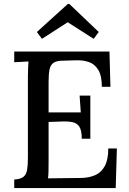

<svg xmlns="http://www.w3.org/2000/svg" viewBox="-20 -964 663 984"><path d="M399 -253Q399 -296 386.5 -315Q374 -334 349 -338.5Q324 -343 287 -341L229 -339V-131Q229 -104 228.5 -83.5Q228 -63 226 -50L398 -52Q437 -53 468 -66.5Q499 -80 517 -113Q535 -146 535 -203H579L573 0H53V-44Q86 -46 100.5 -58Q115 -70 119 -94Q123 -118 123 -155V-571Q123 -593 124 -613.5Q125 -634 126 -649Q109 -648 89 -647Q69 -646 53 -645V-700H541L546 -519H502Q502 -576 483.5 -606Q465 -636 435.5 -646Q406 -656 372 -655L302 -653Q271 -653 255 -642.5Q239 -632 234 -608.5Q229 -585 229 -545V-388H394L388 -474H443V-253ZM460 -765 327 -850 195 -765 169 -800 328 -944H335L486 -800Z"/></svg>

Font: Lora Medium
Style: Regular
Weight: 500
Designer: Olga Karpushina, Alexei Vanyashin (Cyrillic)
Foundry: Cyreal
Version: Version 3.004